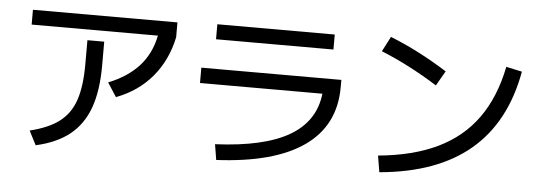

<svg xmlns="http://www.w3.org/2000/svg" viewBox="-49 -863 2910 1034"><g transform="rotate(5 1406.0 -346.0)"><path d="M399.4 -429.7V-559.6H490.2V-429.7Q490.2 -293.9 456.8 -201.4Q423.3 -108.9 353 -52.7Q282.7 3.4 170.9 28.3L131.8 -47.9Q232.4 -72.3 290.3 -116.2Q348.1 -160.2 373.8 -234.9Q399.4 -309.6 399.4 -429.7ZM92.8 -697.3H874V-617.2Q848.1 -492.2 772.5 -402.1Q696.8 -312 579.1 -267.6L530.3 -342.8Q634.8 -384.8 695.3 -452.1Q755.9 -519.5 775.4 -617.2H92.8Z M1685.1 -382.8H1023.4V-465.8H1780.3V-426.8Q1780.3 -219.7 1619.9 -106.4Q1459.5 6.8 1146.5 22.5L1132.8 -61.5Q1397 -73.7 1532.7 -153.1Q1668.5 -232.4 1685.1 -382.8ZM1088.9 -706.1H1723.6V-625H1088.9Z M2659.2 -613.3 2745.1 -594.7Q2695.3 -317.9 2516.4 -166.7Q2337.4 -15.6 2027.3 11.7L2012.7 -77.1Q2201.2 -94.7 2333 -158.4Q2464.8 -222.2 2545.4 -335Q2626 -447.8 2659.2 -613.3ZM1984.4 -638.7 2026.4 -719.7Q2177.7 -660.2 2335.9 -560.5L2290 -480.5Q2138.2 -576.2 1984.4 -638.7Z"/></g></svg>

Font: Pretendard Medium
Style: Regular
Weight: 500
Designer: Base glyphs from Inter by Rasmus Andersson; Hangeul glyphs from Noto Sans CJK(Source Han Sans) by Jang Soo-young and Kan
Foundry: Kil Hyung-jin
Version: Version 1.309